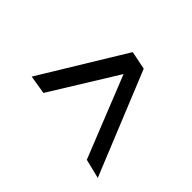

<svg xmlns="http://www.w3.org/2000/svg" viewBox="-94 -531 532 532"><g transform="rotate(-45 172.0 -265.0)"><path d="M75 -374 84 -429 330 -279 319 -225 15 -101 29 -158 269 -254Z"/></g></svg>

Font: Lobster 1.4
Style: Regular
Weight: 400
Designer: Pablo Impallari
Foundry: Pablo Impallari. www.impallari.com
Version: Version 1.4